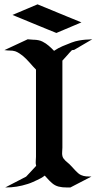

<svg xmlns="http://www.w3.org/2000/svg" viewBox="-48 -846 442 866"><path d="M77.1 -668.9Q79.1 -668.7 83.1 -668.3Q87.2 -668 91.1 -667.7Q95 -667.5 97.3 -667.2Q99.6 -667 97.9 -667Q100.1 -667 102.5 -666.9Q105 -666.7 107.7 -666.7Q117.2 -666.3 126.3 -664.4Q135.5 -662.6 144 -658.2Q159.4 -650.4 171.8 -639.6Q184.1 -628.9 195.8 -616.7Q214.1 -629.2 233.8 -637.6Q253.4 -646 274.9 -654.1Q291.3 -660.4 308.6 -663.3Q315.7 -664.6 322.3 -665.5Q328.9 -666.5 335.9 -667Q344 -667.7 352.1 -667.8Q360.1 -668 368.2 -668.9Q347.4 -657 327.3 -645Q307.1 -633.1 286.6 -621.1Q285.4 -620.8 283.4 -620.6Q281.5 -620.4 279.1 -620.1H277.6Q277.1 -620.1 277 -620Q276.9 -619.9 276.6 -619.9Q265.1 -608.4 254.9 -596.2Q244.6 -584 233.4 -572.5V-179.9Q233.4 -170.4 232.4 -160.8Q231.4 -151.1 233.6 -141.8Q235.1 -136 238.6 -131Q242.2 -126 246.7 -121.6Q251.2 -117.2 256.1 -113.3Q261 -109.4 264.9 -105.7Q270.8 -100.3 277.1 -93.1Q283.4 -85.9 290.2 -78.7Q296.9 -71.5 303.8 -65.4Q310.8 -59.3 317.6 -56.4Q328.6 -51.5 340.6 -50.5Q352.5 -49.6 364.3 -49.6L269.5 -0.5Q261 -0.5 252 -0.5Q242.9 -0.5 234 -1.3Q225.1 -2.2 216.4 -4.4Q207.8 -6.6 200.2 -10.7Q193.1 -14.6 187.1 -19.8Q181.2 -24.9 175.5 -30.5Q169.9 -36.1 164.6 -42.2Q159.2 -48.3 153.8 -54Q146 -47.9 137.2 -42.8Q128.4 -37.8 119.4 -33.9Q109.1 -29.3 98.9 -24.5Q88.6 -19.8 77.6 -16.4Q64.5 -12.2 52 -9.2Q39.6 -6.1 27.1 -4.2Q14.6 -2.2 2 -1.3Q-10.7 -0.5 -24.4 -0.5L69.8 -49.3Q81.5 -61 92.5 -73.5Q103.5 -85.9 115.2 -98.1L114.5 -100.6Q112.3 -110.1 113.3 -119.6Q114.3 -129.2 114.3 -138.7V-532.2Q106.4 -540 99.2 -548.2Q92 -556.4 84.7 -564.6Q77.4 -572.8 69.7 -580.6Q62 -588.4 53.5 -595.2Q46.4 -600.8 38.9 -605.6Q31.5 -610.4 23.2 -613.8Q21.2 -614.7 17.8 -615.5Q17.1 -615.5 15.3 -615.8Q13.4 -616.2 11.7 -616.7L10 -617.2H9.8L2.4 -617.7Q-5.4 -618.2 -12.9 -618.4Q-20.5 -618.7 -28.1 -619.9ZM121.3 -826.4Q145.8 -816.4 161.7 -809.8Q177.7 -803.2 188.5 -798.8Q199.2 -794.4 206.1 -791.5Q212.9 -788.6 219.1 -786.1Q225.3 -783.7 232.3 -780.8Q239.3 -777.8 250.2 -773.3Q261.2 -768.8 277.7 -762.1Q294.2 -755.4 319.3 -745.1L206.3 -697.3Q181.2 -707.5 164.7 -714.2Q148.2 -720.9 137.2 -725.5Q126.2 -730 119.1 -732.9Q112.1 -735.8 106 -738.3Q99.9 -740.7 92.9 -743.7Q85.9 -746.6 75.3 -751Q64.7 -755.4 48.7 -762Q32.7 -768.6 8.3 -778.6Z"/></svg>

Font: Autopia
Style: Bold
Weight: 700
Designer: Antoine Gelgon
Foundry: Antoine Gelgon
Version: 001.000